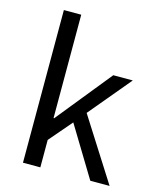

<svg xmlns="http://www.w3.org/2000/svg" viewBox="-108 -788 711 865"><g transform="rotate(15 247.5 -356.0)"><path d="M82 0V-712H163V-230H166L373 -486H464L301 -291L486 0H396L254 -234L163 -128V0Z"/></g></svg>

Font: TypoPRO Source Sans Pro
Style: Regular
Weight: 400
Designer: Paul D. Hunt
Foundry: Adobe Systems Incorporated
Version: Version 2.020;PS 2.000;hotconv 1.0.86;makeotf.lib2.5.63406